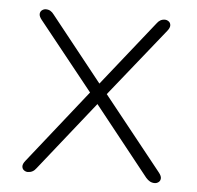

<svg xmlns="http://www.w3.org/2000/svg" viewBox="-42 -533 597 583"><g transform="rotate(5 256.0 -241.5)"><path d="M63 7Q57 7 51.5 3Q46 -1 45.5 -8.5Q45 -16 53 -26L241 -263V-237L65 -457Q57 -467 57.5 -474.5Q58 -482 63.5 -486Q69 -490 75 -490Q83 -490 89 -486.5Q95 -483 100 -476L264 -270H249L413 -476Q418 -483 424 -486.5Q430 -490 438 -490Q444 -490 449.5 -486Q455 -482 455.5 -474.5Q456 -467 448 -457L274 -240V-259L460 -26Q468 -16 467.5 -8.5Q467 -1 461.5 3Q456 7 450 7Q442 7 435.5 3.5Q429 0 423 -7L248 -227H264L89 -7Q84 0 77.5 3.5Q71 7 63 7Z"/></g></svg>

Font: Nunito ExtraLight
Style: Regular
Weight: 200
Designer: Vernon Adams
Foundry: Vernon Adams
Version: Version 3.602;April 4, 2023;FontCreator 14.0.0.2856 64-bit